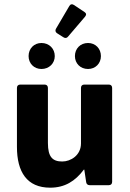

<svg xmlns="http://www.w3.org/2000/svg" viewBox="-20 -870 610 902"><path d="M377 -813.5 327.1 -846.7C318.4 -852.5 310.5 -850.6 305.7 -841.8L243.2 -735.4C238.3 -727.5 240.2 -718.8 248 -713.9L277.3 -695.3C286.1 -689.5 293.9 -690.4 299.8 -698.2L379.9 -792C386.7 -800.8 385.7 -807.6 377 -813.5ZM174.8 -545.9C210.9 -545.9 237.3 -572.3 237.3 -606.4C237.3 -641.6 210.9 -668 174.8 -668C139.6 -668 114.3 -641.6 114.3 -606.4C114.3 -572.3 139.6 -545.9 174.8 -545.9ZM332 -606.4C332 -572.3 357.4 -545.9 393.6 -545.9C428.7 -545.9 454.1 -572.3 454.1 -606.4C454.1 -641.6 428.7 -668 393.6 -668C357.4 -668 332 -641.6 332 -606.4ZM360.4 -457V-196.3C360.4 -140.6 312.5 -111.3 272.5 -111.3C227.5 -111.3 205.1 -131.8 205.1 -198.2V-457C205.1 -466.8 199.2 -472.7 189.5 -472.7H75.2C65.4 -472.7 59.6 -466.8 59.6 -457V-179.7C59.6 -62.5 106.4 11.7 215.8 11.7C284.2 11.7 333 -18.6 374 -73.2H376L384.8 -14.6C385.7 -5.9 391.6 0 401.4 0H491.2C501 0 506.8 -5.9 506.8 -15.6V-457C506.8 -466.8 501 -472.7 491.2 -472.7H376C366.2 -472.7 360.4 -466.8 360.4 -457Z"/></svg>

Font: Ed Sans Neue
Style: Bold
Weight: 700
Designer: Stephen Hutchings
Version: Version 1.004;PS 001.004;hotconv 1.0.88;makeotf.lib2.5.64775